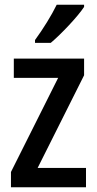

<svg xmlns="http://www.w3.org/2000/svg" viewBox="-20 -852 406 806"><path d="M333 -823V-832H218C196 -787 162 -732 127 -684V-672H193C237 -709 307 -783 333 -823ZM341 -66V-147H138L333 -536V-606H38V-525H224L26 -130V-66Z"/></svg>

Font: Noto Sans Malayalam UI Condensed Medium
Style: Regular
Weight: 500
Width: 3
Designer: Jelle Bosma - Monotype Design Team
Foundry: Monotype Imaging Inc.
Version: Version 2.104